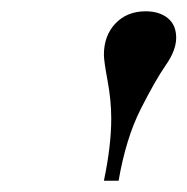

<svg xmlns="http://www.w3.org/2000/svg" viewBox="-20 -783 332 340"><path d="M190 -463H164Q177 -525 177 -573Q177 -605 170.5 -640Q164 -675 164 -686Q164 -720 184.5 -741.5Q205 -763 238 -763Q262 -763 277 -751Q292 -739 292 -716Q292 -694 273.5 -667.5Q255 -641 229 -589.5Q203 -538 190 -463Z"/></svg>

Font: Libre Bodoni
Style: Italic
Weight: 400
Italic angle: -13°
Designer: Pablo Impallari, Rodrigo Fuenzalida
Foundry: Pablo Impallari, Rodrigo Fuenzalida
Version: Version 1.001